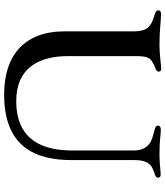

<svg xmlns="http://www.w3.org/2000/svg" viewBox="44 -818 789 916"><g transform="rotate(90 438.0 -360.5)"><path d="M431.5 13.8C680 13.8 744.3 -133.5 744.3 -309.7V-610.1C744.7 -686.4 779.8 -693.9 812.9 -705.6C821 -708.5 828.1 -712 828.1 -720.5C828.1 -730.1 821 -733 812.5 -733C794 -733 761 -727.3 718.4 -727.3C644.5 -727.3 628.2 -733.7 599.1 -733.7C587.7 -733.7 579.9 -729.8 579.9 -719.8C579.9 -711.6 586.3 -708.1 598.4 -704.5C631.7 -695 657.7 -691.1 676.8 -669.7C690 -654.8 698.2 -634.6 698.5 -605.8V-313.2C698.5 -179 655.9 -44 462 -44C308.9 -44 248.2 -147 248.2 -291.2V-607.6C248.2 -672.9 253.2 -687.5 304.7 -707C317.1 -711.6 322.4 -717 322.4 -724.1C322.4 -730.8 317.5 -735.4 307.9 -735.4C287.6 -735.4 242.9 -727.3 195.7 -727.3C123.2 -727.3 81 -734.7 46.9 -734.7C34.8 -734.7 29.8 -729.4 29.8 -721.6C29.8 -713.8 35.9 -708.1 55.4 -702.8C109.4 -687.5 130 -665.5 130 -606.5V-275.2C130 -83.1 244 13.8 431.5 13.8Z"/></g></svg>

Font: Margiela Serif Medium
Style: Regular
Weight: 500
Designer: Andreas Faust, Stefan Endress
Version: Version 1.002;FEAKit 1.0